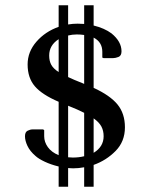

<svg xmlns="http://www.w3.org/2000/svg" viewBox="-20 -630 554 730"><path d="M203 80V3Q174 -4 150.5 -15Q127 -26 115 -37Q94 -55 84.5 -75Q75 -95 75 -112Q75 -128 85 -133Q95 -138 104 -138H144L148 -135V-112Q148 -90 162 -70.5Q176 -51 203 -40V-243Q140 -270 112.5 -302Q85 -334 85 -385Q85 -433 118.5 -471.5Q152 -510 203 -528V-610H239V-537Q257 -540 275 -540Q288 -540 300 -539V-610H336V-533Q377 -523 404 -503Q442 -472 442 -435Q442 -418 430.5 -413.5Q419 -409 410 -409H374L369 -411V-433Q369 -470 336 -487V-296Q399 -267 427 -232.5Q455 -198 455 -146Q455 -92 419.5 -56Q384 -20 336 -3V80H300V6Q279 10 258 10Q249 10 239 9V80ZM293 -314Q297 -312 300 -311V-497Q287 -499 272 -499Q255 -499 239 -495V-337Q250 -332 263.5 -326Q277 -320 293 -314ZM167 -419Q167 -398 175 -383.5Q183 -369 203 -356V-481Q167 -458 167 -419ZM257 -31Q280 -31 300 -36V-201Q277 -213 239 -228V-32Q248 -31 257 -31ZM374 -112Q374 -133 365.5 -149Q357 -165 336 -180V-49Q374 -72 374 -112Z"/></svg>

Font: Spectral SC Medium
Style: Regular
Weight: 500
Designer: Jean-Baptiste Levee
Foundry: Production Type
Version: Version 2.001